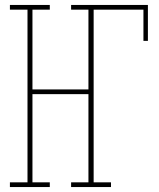

<svg xmlns="http://www.w3.org/2000/svg" viewBox="-20 -755 640 775"><path d="M20 0V-19H91V-716H20V-735H181V-716H111V-394H337V-716H267V-735H577V-590H559V-716H358V-19H428V0H267V-19H337V-375H111V-19H181V0Z"/></svg>

Font: Iosevka HT Thin Extended
Style: Regular
Weight: 100
Width: 7
Monospace: yes
Designer: Belleve Invis
Foundry: Belleve Invis
Version: Version 32.3.0; ttfautohint (v1.8.4)